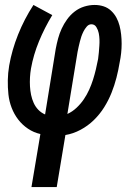

<svg xmlns="http://www.w3.org/2000/svg" viewBox="-20 -540 540 775"><path d="M107 215 143 1Q116 -5 93 -20.5Q70 -36 53.5 -57.5Q37 -79 27 -105Q17 -131 14 -159Q11 -187 11.5 -216Q12 -245 17 -275Q28 -338 53 -400.5Q78 -463 115 -520L191 -479Q160 -428 137.5 -373.5Q115 -319 105 -263Q102 -245 101 -227Q100 -209 101 -191.5Q102 -174 105.5 -157Q109 -140 116 -124.5Q123 -109 134.5 -97Q146 -85 162 -78L205 -343Q209 -364 214.5 -384.5Q220 -405 229 -424.5Q238 -444 251 -462Q264 -480 281.5 -493.5Q299 -507 320 -513.5Q341 -520 362 -520Q381 -520 398 -514.5Q415 -509 428 -497Q441 -485 449.5 -469.5Q458 -454 462.5 -436.5Q467 -419 469 -400.5Q471 -382 471 -363.5Q471 -345 469 -326Q467 -307 463 -288Q458 -257 450 -226Q442 -195 430 -165Q418 -135 400.5 -107Q383 -79 359 -55.5Q335 -32 305 -16Q275 0 244 5L209 215ZM252 -80Q272 -89 289 -105Q306 -121 318.5 -139.5Q331 -158 340 -178Q349 -198 355.5 -218.5Q362 -239 367 -260Q372 -281 376 -302Q378 -315 379 -328.5Q380 -342 381 -355Q382 -368 381.5 -381Q381 -394 378.5 -406.5Q376 -419 369 -430.5Q362 -442 349 -442Q338 -442 330 -432.5Q322 -423 317 -413Q312 -403 308.5 -393Q305 -383 302.5 -372.5Q300 -362 297.5 -351.5Q295 -341 293 -330Z"/></svg>

Font: Iosevka Term Curly SmBd Obl
Style: Regular
Weight: 600
Italic angle: -9°
Designer: Belleve Invis
Foundry: Belleve Invis
Version: Version 32.3.0